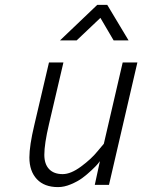

<svg xmlns="http://www.w3.org/2000/svg" viewBox="-20 -755 581 784"><path d="M404 -168 378 -137C361.3 -116.3 339 -95.7 311 -75C283 -54.3 258 -44 236 -44C212 -44 193.5 -50.8 180.5 -64.5C167.5 -78.2 161 -97.7 161 -123C161 -152.3 167.3 -194 180 -248L239 -500H180L120 -244C106.7 -188 100 -144 100 -112C100 -74.7 110.2 -45.2 130.5 -23.5C150.8 -1.8 179.7 9 217 9C233.7 9 251.2 5.2 269.5 -2.5C287.8 -10.2 303.3 -18.7 316 -28C328.7 -37.3 341.3 -48 354 -60C366.7 -72 375 -80.5 379 -85.5L388 -97L367 0H425L541 -500H481ZM293 -590 390 -682 444 -590H505L418 -735H377L225 -590Z"/></svg>

Font: RazerF5 Light
Style: Italic
Weight: 300
Foundry: Razer Inc.
Version: Version 2